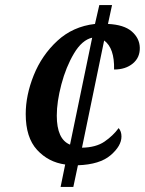

<svg xmlns="http://www.w3.org/2000/svg" viewBox="-20 -734 569 754"><path d="M218 0H268L286 -85Q372 -88 414.5 -124.5Q457 -161 457 -198Q457 -218 446 -231Q424 -201 390.5 -178Q357 -155 302 -154L389 -575Q430 -545 428 -461Q473 -461 501.5 -484.5Q530 -508 529 -547Q528 -584 497.5 -610.5Q467 -637 404 -640L420 -714H370L353 -640Q266 -630 205 -573.5Q144 -517 112.5 -438.5Q81 -360 81 -286Q81 -194 125.5 -145.5Q170 -97 236 -88ZM255 -166Q203 -187 203 -280Q203 -334 221 -402.5Q239 -471 270.5 -524Q302 -577 342 -586Z"/></svg>

Font: Noto Serif SemiCondensed Semi
Style: Italic
Weight: 600
Width: 4
Italic angle: -12°
Designer: Monotype Design Team
Foundry: Monotype Imaging Inc.
Version: Version 1.901